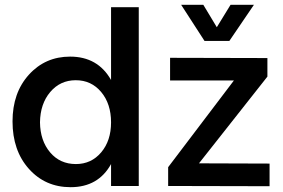

<svg xmlns="http://www.w3.org/2000/svg" viewBox="-20 -772 1176 797"><path d="M932 -602H829L732 -752H824L880 -659L937 -752H1034ZM441 -440V-742H556V0H441V-91Q388 5 273 5Q168 5 100 -71Q32 -147 32 -268Q32 -387 100 -462Q168 -537 271 -537Q386 -537 441 -440ZM806 -94 1099 -93V1L678 0V-78L951 -438H686V-532L1090 -531V-454ZM295 -91Q359 -91 400 -139.5Q441 -188 441 -264Q441 -341 400 -390Q359 -439 294.5 -439Q230 -439 188.5 -390Q147 -341 146 -264Q147 -188 188 -139.5Q229 -91 295 -91Z"/></svg>

Font: Steamflix Grotesk
Style: Regular
Weight: 400
Designer: Julieta Ulanovsky
Foundry: Julieta Ulanovsky
Version: Version 4.000;PS 004.000;hotconv 1.0.88;makeotf.lib2.5.64775